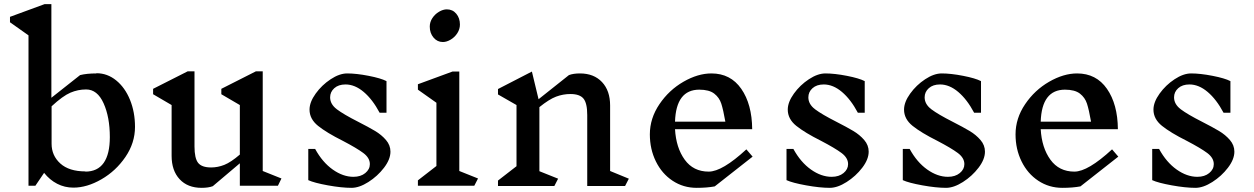

<svg xmlns="http://www.w3.org/2000/svg" viewBox="-20 -893 6028 923"><path d="M629 -283Q629 -206 583 -138.5Q537 -71 467.5 -31Q398 9 333 9Q291 9 255 -9.5Q219 -28 192 -62L150 0H117V-723L28 -786V-812L194 -873H227V-423L365 -532Q397 -540 443 -540L444 -541Q496 -541 538.5 -506.5Q581 -472 605 -413Q629 -354 629 -283ZM508 -234Q508 -330 478 -396.5Q448 -463 394 -463Q355 -463 318.5 -447.5Q282 -432 228 -382V-202Q228 -145 270 -107Q312 -69 391 -69L390 -68Q449 -68 478.5 -110Q508 -152 508 -234Z M1316 0H1133V-108L1003 2Q982 10 949 10Q882 10 843.5 -31.5Q805 -73 805 -144V-388L716 -440V-466L882 -550H915V-189Q915 -132 932.5 -110Q950 -88 995 -88Q1027 -88 1058.5 -100.5Q1090 -113 1133 -150V-388L1044 -440V-466L1210 -550H1243V-71L1333 -35Z M1628 -216Q1550 -255 1509 -288Q1468 -321 1468 -366Q1468 -402 1497.5 -443Q1527 -484 1569.5 -512Q1612 -540 1649 -540Q1693 -540 1752 -528.5Q1811 -517 1838 -503V-351H1805Q1771 -415 1728.5 -451Q1686 -487 1641 -487Q1607 -487 1587 -469Q1567 -451 1567 -425Q1567 -392 1599.5 -367.5Q1632 -343 1701 -308Q1752 -282 1783 -263.5Q1814 -245 1835.5 -220Q1857 -195 1857 -164Q1857 -127 1826 -86.5Q1795 -46 1751 -18Q1707 10 1670 10Q1622 10 1556 -2Q1490 -14 1462 -27V-177H1495Q1530 -113 1579.5 -78Q1629 -43 1679 -43Q1714 -43 1736 -61Q1758 -79 1758 -104Q1758 -134 1726.5 -157.5Q1695 -181 1628 -216Z M2260 0H1989V-26L2078 -95V-399L1989 -462V-488L2155 -549H2188V-71L2278 -35ZM2191 -775Q2191 -753 2178.5 -733.5Q2166 -714 2146.5 -702.5Q2127 -691 2109 -691Q2082 -691 2064 -712.5Q2046 -734 2046 -765Q2046 -787 2058.5 -806Q2071 -825 2090.5 -836.5Q2110 -848 2128 -848Q2156 -848 2173.5 -827Q2191 -806 2191 -775Z M2985 1H2803V-340Q2803 -397 2785 -419Q2767 -441 2722 -441Q2687 -441 2653.5 -428.5Q2620 -416 2573 -378V-70L2663 -34L2645 1H2374V-25L2463 -94V-388L2374 -439V-465L2537 -549L2569 -416L2715 -532Q2736 -540 2768 -540Q2835 -540 2874 -498.5Q2913 -457 2913 -386V-71L3003 -34Z M3416 3Q3379 10 3329 10Q3265 10 3213.5 -24Q3162 -58 3133 -117Q3104 -176 3104 -247Q3104 -324 3150 -392Q3196 -460 3265.5 -500Q3335 -540 3400 -540Q3492 -540 3543.5 -466Q3595 -392 3596 -272H3225Q3230 -183 3271.5 -125.5Q3313 -68 3387 -68Q3452 -68 3568 -175L3598 -140ZM3225 -308H3467Q3457 -365 3447.5 -394.5Q3438 -424 3413.5 -443Q3389 -462 3341 -462H3342Q3230 -462 3225 -308Z M3927 -216Q3849 -255 3808 -288Q3767 -321 3767 -366Q3767 -402 3796.5 -443Q3826 -484 3868.5 -512Q3911 -540 3948 -540Q3992 -540 4051 -528.5Q4110 -517 4137 -503V-351H4104Q4070 -415 4027.5 -451Q3985 -487 3940 -487Q3906 -487 3886 -469Q3866 -451 3866 -425Q3866 -392 3898.5 -367.5Q3931 -343 4000 -308Q4051 -282 4082 -263.5Q4113 -245 4134.5 -220Q4156 -195 4156 -164Q4156 -127 4125 -86.5Q4094 -46 4050 -18Q4006 10 3969 10Q3921 10 3855 -2Q3789 -14 3761 -27V-177H3794Q3829 -113 3878.5 -78Q3928 -43 3978 -43Q4013 -43 4035 -61Q4057 -79 4057 -104Q4057 -134 4025.5 -157.5Q3994 -181 3927 -216Z M4486 -216Q4408 -255 4367 -288Q4326 -321 4326 -366Q4326 -402 4355.5 -443Q4385 -484 4427.5 -512Q4470 -540 4507 -540Q4551 -540 4610 -528.5Q4669 -517 4696 -503V-351H4663Q4629 -415 4586.5 -451Q4544 -487 4499 -487Q4465 -487 4445 -469Q4425 -451 4425 -425Q4425 -392 4457.5 -367.5Q4490 -343 4559 -308Q4610 -282 4641 -263.5Q4672 -245 4693.5 -220Q4715 -195 4715 -164Q4715 -127 4684 -86.5Q4653 -46 4609 -18Q4565 10 4528 10Q4480 10 4414 -2Q4348 -14 4320 -27V-177H4353Q4388 -113 4437.5 -78Q4487 -43 4537 -43Q4572 -43 4594 -61Q4616 -79 4616 -104Q4616 -134 4584.5 -157.5Q4553 -181 4486 -216Z M5174 3Q5137 10 5087 10Q5023 10 4971.5 -24Q4920 -58 4891 -117Q4862 -176 4862 -247Q4862 -324 4908 -392Q4954 -460 5023.5 -500Q5093 -540 5158 -540Q5250 -540 5301.5 -466Q5353 -392 5354 -272H4983Q4988 -183 5029.5 -125.5Q5071 -68 5145 -68Q5210 -68 5326 -175L5356 -140ZM4983 -308H5225Q5215 -365 5205.5 -394.5Q5196 -424 5171.5 -443Q5147 -462 5099 -462H5100Q4988 -462 4983 -308Z M5685 -216Q5607 -255 5566 -288Q5525 -321 5525 -366Q5525 -402 5554.5 -443Q5584 -484 5626.5 -512Q5669 -540 5706 -540Q5750 -540 5809 -528.5Q5868 -517 5895 -503V-351H5862Q5828 -415 5785.5 -451Q5743 -487 5698 -487Q5664 -487 5644 -469Q5624 -451 5624 -425Q5624 -392 5656.5 -367.5Q5689 -343 5758 -308Q5809 -282 5840 -263.5Q5871 -245 5892.5 -220Q5914 -195 5914 -164Q5914 -127 5883 -86.5Q5852 -46 5808 -18Q5764 10 5727 10Q5679 10 5613 -2Q5547 -14 5519 -27V-177H5552Q5587 -113 5636.5 -78Q5686 -43 5736 -43Q5771 -43 5793 -61Q5815 -79 5815 -104Q5815 -134 5783.5 -157.5Q5752 -181 5685 -216Z"/></svg>

Font: Inknut Antiqua Light
Style: Regular
Weight: 300
Designer: Claus Eggers Sørensen
Foundry: Claus Eggers Sørensen
Version: Version 1.003; ttfautohint (v1.8.2) -l 8 -r 50 -G 200 -x 14 